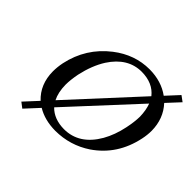

<svg xmlns="http://www.w3.org/2000/svg" viewBox="-134 -647 847 847"><g transform="rotate(45 289.5 -223.5)"><path d="M356.9 -441.9Q270.5 -441.9 214.4 -355.5Q182.6 -305.2 167 -233.9Q159.2 -193.4 159.2 -164.1Q159.7 -116.7 176.3 -84L462.9 -395.5Q426.8 -441.4 356.9 -441.9ZM565.9 -234.9Q539.1 -107.4 437.5 -38.1Q362.8 11.7 271 12.2Q204.6 11.7 157.2 -17.1L99.1 45.9L74.2 26.9L131.8 -35.6Q78.6 -85.4 78.1 -166Q78.1 -192.9 84 -222.2Q109.4 -340.8 204.1 -414.1Q281.7 -474.1 374 -474.1Q447.8 -473.6 500 -435.5L553.2 -493.2L579.1 -474.1L523.9 -414.6Q571.3 -363.3 571.8 -288.1Q571.8 -262.7 565.9 -234.9ZM479 -365.7 194.3 -57.6Q230.5 -20.5 293 -20Q387.7 -20 443.8 -116.7Q469.7 -162.1 481.9 -221.2Q490.7 -263.2 491.2 -295.9Q490.2 -335.9 479 -365.7Z"/></g></svg>

Font: Linux Libertine Capitals O
Style: Bold Italic Samll Caps
Weight: 400
Italic angle: -12°
Designer: Philipp H. Poll
Foundry: Philipp H. Poll
Version: Version 5.0.4